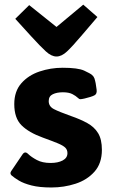

<svg xmlns="http://www.w3.org/2000/svg" viewBox="-20 -809 496 841"><path d="M205.1 12.2Q152.8 12.2 118.4 3.4Q84 -5.4 63.2 -17.8Q42.5 -30.3 30.8 -40.5Q22 -48.8 28.8 -59.1L78.6 -132.8Q89.4 -148.4 103 -134.8Q117.2 -121.1 141.4 -108.2Q165.5 -95.2 201.7 -95.2Q233.9 -95.2 254.6 -106.2Q275.4 -117.2 275.4 -138.2Q275.4 -152.8 266.1 -162.1Q256.8 -171.4 233.4 -181.2Q210 -190.9 168 -206.1Q106 -228.5 74.2 -260.3Q42.5 -292 42.5 -353Q42.5 -409.2 73.5 -444.3Q104.5 -479.5 153.1 -495.8Q201.7 -512.2 254.4 -512.2Q321.3 -512.2 348.4 -499.8Q375.5 -487.3 383.3 -480.5Q390.6 -474.1 393.6 -465.8Q399.9 -446.8 403.3 -415.5Q405.3 -397.5 394 -391.6Q388.2 -388.2 375.5 -384.3Q362.8 -380.4 350.1 -377.4Q337.4 -374.5 331.1 -374.5Q329.1 -374.5 326.9 -375.7Q324.7 -377 319.3 -381.8Q313 -388.2 297.6 -396.5Q282.2 -404.8 255.4 -404.8Q229 -404.8 211.2 -396.2Q193.4 -387.7 193.4 -366.2Q193.4 -342.8 216.1 -331.1Q238.8 -319.3 291 -300.8Q332 -286.6 362.5 -269.8Q393.1 -252.9 409.7 -225.8Q426.3 -198.7 426.3 -152.8Q426.3 -93.3 393.8 -56.9Q361.3 -20.5 310.8 -4.2Q260.3 12.2 205.1 12.2ZM227.5 -561.5Q205.1 -561.5 180.7 -584Q156.2 -606.4 115.7 -650.9L46.9 -726.6L107.9 -786.6L227.5 -690.9L344.7 -788.6L406.7 -734.4L334.5 -649.9Q296.9 -605.5 273.4 -583.5Q250 -561.5 227.5 -561.5Z"/></svg>

Font: ADLaM Display
Style: Regular
Weight: 400
Designer: Mark Jamra, Neil Patel, Concept: Andrew Footit
Foundry: Microsoft
Version: Version 2.000; ttfautohint (v1.8.4.7-5d5b);gftools[0.9.28]